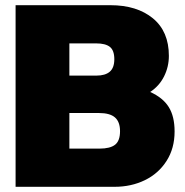

<svg xmlns="http://www.w3.org/2000/svg" viewBox="-20 -719 712 739"><path d="M40 -699H405Q507 -699 568.5 -648.5Q630 -598 630 -504Q630 -462 611.5 -425Q593 -388 558 -365Q607 -343 629.5 -307Q652 -271 652 -213Q652 -148 621 -99.5Q590 -51 537.5 -25.5Q485 0 421 0H40ZM351 -428Q385 -428 402.5 -443Q420 -458 420 -491Q420 -525 403 -538.5Q386 -552 350 -552H247V-428ZM363 -147Q404 -147 423 -162Q442 -177 442 -214Q442 -250 422.5 -267Q403 -284 361 -284H247V-147Z"/></svg>

Font: Prompt ExtraBold
Style: Regular
Weight: 800
Designer: Katatrad Team
Foundry: CadsonDemak
Version: Version 1.001